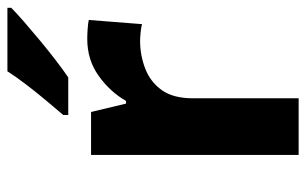

<svg xmlns="http://www.w3.org/2000/svg" viewBox="-170 -636 806 505"><g transform="rotate(-90 232.5 -383.0)"><path d="M383 -556Q394 -556 409 -555Q424 -554 433 -552L422 -412Q415 -414 401.5 -415.5Q388 -417 378 -417Q340 -417 305 -403.5Q270 -390 248.5 -360Q227 -330 227 -278V0H78V-546H191L213 -454H220Q244 -496 286 -526Q328 -556 383 -556ZM465 -756Q451 -742 428 -722Q405 -702 378.5 -680Q352 -658 326.5 -638.5Q301 -619 282 -606H183V-619Q199 -638 220.5 -663.5Q242 -689 263 -716.5Q284 -744 298 -766H465Z"/></g></svg>

Font: Noto Sans Tamil
Style: Bold
Weight: 700
Designer: Jelle Bosma - Monotype Design Team
Foundry: Monotype Imaging Inc.
Version: Version 2.004; ttfautohint (v1.8.4.7-5d5b)